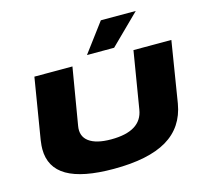

<svg xmlns="http://www.w3.org/2000/svg" viewBox="-129 -1087 1323 1243"><g transform="rotate(-15 532.0 -465.5)"><path d="M484 10Q275 10 172 -50Q69 -110 69 -233Q69 -244 70 -257Q71 -270 74 -292L141 -700H396L332 -319Q320 -251 368.5 -215Q417 -179 517 -179Q720 -179 742 -318L805 -700H1059L993 -291Q967 -138 842 -64Q717 10 484 10ZM506 -747 651 -941H885L688 -747Z"/></g></svg>

Font: Georama ExtraExtended ExtraBold
Style: Italic
Weight: 800
Width: 8
Italic angle: -9°
Designer: Jean-Baptiste Levee
Foundry: Production Type
Version: Version 1.000